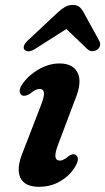

<svg xmlns="http://www.w3.org/2000/svg" viewBox="-20 -726 416 758"><path d="M217 -92Q230.5 -92 252 -110.5Q260 -115.5 266.5 -117Q273 -118.5 279.5 -114Q296 -102.5 278.5 -71Q258.5 -35 220.2 -11.8Q182 11.5 134 11.5Q77 11.5 60.2 -24.8Q43.5 -61 70 -125L139 -303.5Q155.5 -344.5 153.5 -359.8Q151.5 -375 135.5 -375Q121.5 -375 97 -355Q77.5 -343.5 66.5 -350Q58 -355 57.8 -366.8Q57.5 -378.5 67 -392Q90 -427 131 -451.2Q172 -475.5 215.5 -475.5Q267.5 -475.5 286.5 -438.8Q305.5 -402 275.5 -330.5L210.5 -158Q196.5 -121.5 198.8 -106.8Q201 -92 217 -92ZM118 -532.5Q90 -515.5 76.5 -530Q72 -535 74.5 -544.5Q77 -554 89 -565.5L206.5 -675.5Q222.5 -690.5 236.5 -698.5Q250.5 -706.5 267.5 -706.5Q284 -706.5 293.5 -698.5Q303 -690.5 311 -675.5L371.5 -565.5Q377.5 -554 374.5 -544.5Q371.5 -535 364 -530Q355 -524 344.2 -524Q333.5 -524 324.5 -532.5L242 -611.5Z"/></svg>

Font: Fraunces 9pt S050 SemiBold
Style: Italic
Weight: 600
Italic angle: -16°
Version: Version 1.000; ttfautohint (v1.8.3)